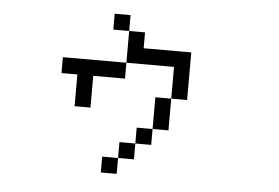

<svg xmlns="http://www.w3.org/2000/svg" viewBox="-47 -626 1094 753"><g transform="rotate(5 500.0 -249.5)"><path d="M437.5 0H375V62.5H437.5ZM437.5 0H500V-62.5H437.5ZM500 -62.5H562.5V-125H500ZM562.5 -125H625Q625 -125 625 -250H562.5Q562.5 -250 562.5 -125ZM250 -312.5Q250 -312.5 250 -187.5H312.5Q312.5 -187.5 312.5 -312.5H437.5V-375H187.5V-312.5ZM625 -250H687.5V-437.5H500V-500H437.5Q437.5 -500 437.5 -375H625Q625 -375 625 -250ZM437.5 -500V-562.5H375V-500Z"/></g></svg>

Font: Unifont
Style: Regular
Weight: 500
Version: Version 13.0.05